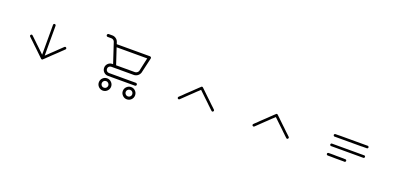

<svg xmlns="http://www.w3.org/2000/svg" viewBox="7 -1709 4987 2413"><g transform="rotate(20 2500.0 -502.5)"><path d="M505.9 -266.6Q504.9 -265.6 503.9 -264.6Q502 -263.7 501 -262.7Q499 -262.7 498 -261.7Q496.1 -261.7 494.1 -261.7Q493.2 -261.7 491.2 -261.7Q489.3 -262.7 488.3 -262.7Q485.4 -263.7 484.4 -265.6Q482.4 -266.6 482.4 -266.6Q457 -291 431.6 -315.4Q406.2 -339.8 380.9 -364.3Q363.3 -380.9 345.7 -397.5Q328.1 -414.1 310.5 -431.6Q296.9 -443.4 284.2 -456.1Q271.5 -468.8 257.8 -481.4Q255.9 -483.4 254.9 -485.4Q253.9 -488.3 252.9 -490.2Q252.9 -492.2 252.9 -494.1Q252.9 -495.1 252.9 -496.1Q252.9 -499 254.9 -501Q255.9 -502.9 257.8 -504.9Q259.8 -507.8 261.7 -508.8Q263.7 -509.8 266.6 -510.7Q269.5 -510.7 272.5 -510.7Q274.4 -509.8 277.3 -508.8Q279.3 -507.8 281.2 -505.9Q289.1 -499 295.9 -492.2Q303.7 -485.4 310.5 -478.5Q316.4 -472.7 322.3 -466.8Q328.1 -460.9 334 -456.1Q351.6 -439.5 369.1 -421.9Q386.7 -405.3 404.3 -388.7Q426.8 -367.2 449.2 -345.7Q471.7 -324.2 494.1 -302.7Q504.9 -312.5 514.6 -321.3Q524.4 -331.1 535.2 -340.8Q552.7 -358.4 570.3 -375Q587.9 -391.6 605.5 -408.2Q630.9 -432.6 656.2 -457Q681.6 -481.4 707 -505.9Q709 -507.8 711.9 -508.8Q713.9 -509.8 716.8 -510.7Q719.7 -510.7 721.7 -510.7Q724.6 -509.8 726.6 -508.8Q729.5 -507.8 731.4 -504.9Q733.4 -502.9 734.4 -501Q735.4 -499 735.4 -496.1Q736.3 -495.1 736.3 -494.1Q736.3 -492.2 735.4 -490.2Q735.4 -488.3 734.4 -485.4Q732.4 -483.4 730.5 -481.4Q722.7 -473.6 714.8 -465.8Q707 -458 698.2 -450.2Q680.7 -433.6 664.1 -417Q646.5 -400.4 628.9 -383.8Q611.3 -367.2 593.8 -350.6Q576.2 -333 558.6 -316.4Q552.7 -310.5 546.9 -305.7Q541 -299.8 535.2 -293.9Q528.3 -287.1 520.5 -280.3Q513.7 -273.4 505.9 -266.6ZM477.5 -717.8Q477.5 -720.7 478.5 -723.6Q479.5 -726.6 480.5 -728.5Q482.4 -730.5 484.4 -732.4Q486.3 -733.4 489.3 -734.4Q491.2 -735.4 494.1 -735.4Q497.1 -735.4 500 -734.4Q502 -733.4 503.9 -732.4Q506.8 -730.5 507.8 -728.5Q509.8 -726.6 510.7 -723.6Q511.7 -720.7 511.7 -717.8Q511.7 -704.1 511.7 -689.5Q511.7 -675.8 511.7 -661.1Q511.7 -650.4 511.7 -638.7Q511.7 -627 511.7 -615.2Q511.7 -581.1 511.7 -546.9Q511.7 -512.7 511.7 -478.5Q511.7 -428.7 511.7 -378.9Q511.7 -329.1 511.7 -278.3Q511.7 -276.4 510.7 -273.4Q509.8 -270.5 507.8 -268.6Q506.8 -266.6 503.9 -264.6Q502 -263.7 500 -262.7Q497.1 -261.7 494.1 -261.7Q491.2 -261.7 489.3 -262.7Q486.3 -263.7 484.4 -264.6Q482.4 -266.6 480.5 -268.6Q479.5 -270.5 478.5 -273.4Q477.5 -276.4 477.5 -278.3Q477.5 -294.9 477.5 -310.5Q477.5 -326.2 477.5 -341.8Q477.5 -376 477.5 -410.2Q477.5 -444.3 477.5 -478.5Q477.5 -512.7 477.5 -546.9Q477.5 -581.1 477.5 -615.2Q477.5 -627 477.5 -638.7Q477.5 -650.4 477.5 -661.1Q477.5 -675.8 477.5 -689.5Q477.5 -704.1 477.5 -717.8Z M1347.7 -319.3Q1380.9 -319.3 1405.3 -294.9Q1429.7 -271.5 1429.7 -237.3Q1429.7 -204.1 1405.3 -179.7Q1380.9 -155.3 1347.7 -155.3Q1313.5 -155.3 1289.1 -179.7Q1265.6 -204.1 1265.6 -237.3Q1265.6 -271.5 1289.1 -294.9Q1313.5 -319.3 1347.7 -319.3ZM1347.7 -194.3Q1366.2 -194.3 1378.9 -207Q1391.6 -219.7 1391.6 -238.3Q1391.6 -256.8 1377.9 -269.5Q1365.2 -282.2 1347.7 -282.2Q1329.1 -282.2 1316.4 -269.5Q1303.7 -256.8 1303.7 -238.3Q1303.7 -220.7 1316.4 -207Q1329.1 -194.3 1347.7 -194.3ZM1668 -319.3Q1703.1 -319.3 1726.6 -294.9Q1750 -271.5 1750 -237.3Q1750 -204.1 1726.6 -179.7Q1702.1 -155.3 1668 -155.3Q1634.8 -155.3 1610.4 -179.7Q1585.9 -204.1 1585.9 -237.3Q1585.9 -271.5 1610.4 -294.9Q1634.8 -319.3 1668 -319.3ZM1668 -194.3Q1687.5 -194.3 1699.2 -207Q1711.9 -219.7 1711.9 -238.3Q1711.9 -256.8 1699.2 -269.5Q1686.5 -282.2 1668 -282.2Q1650.4 -282.2 1637.7 -269.5Q1624 -256.8 1624 -238.3Q1624 -220.7 1637.7 -207Q1650.4 -194.3 1668 -194.3ZM1356.4 -511.7Q1326.2 -601.6 1267.6 -780.3Q1262.7 -793.9 1251 -801.8Q1238.3 -810.5 1223.6 -810.5Q1207 -810.5 1175.8 -810.5Q1167 -810.5 1162.1 -815.4Q1156.2 -821.3 1156.2 -829.1Q1156.2 -837.9 1162.1 -842.8Q1167 -848.6 1175.8 -848.6Q1191.4 -848.6 1223.6 -848.6Q1250 -848.6 1272.5 -833Q1293.9 -818.4 1303.7 -793Q1306.6 -783.2 1313.5 -763.7Q1460.9 -763.7 1756.8 -763.7Q1761.7 -763.7 1765.6 -761.7Q1769.5 -759.8 1772.5 -756.8Q1775.4 -752.9 1776.4 -749Q1776.4 -747.1 1776.4 -745.1Q1776.4 -743.2 1776.4 -740.2Q1760.7 -671.9 1728.5 -533.2Q1717.8 -504.9 1695.3 -489.3Q1671.9 -473.6 1644.5 -473.6Q1607.4 -473.6 1532.2 -473.6Q1482.4 -473.6 1381.8 -473.6Q1370.1 -473.6 1345.7 -473.6Q1328.1 -473.6 1315.4 -460.9Q1303.7 -449.2 1303.7 -431.6Q1303.7 -414.1 1315.4 -402.3Q1328.1 -389.6 1345.7 -389.6Q1464.8 -389.6 1705.1 -389.6Q1713.9 -389.6 1718.8 -383.8Q1724.6 -378.9 1724.6 -370.1Q1724.6 -362.3 1718.8 -356.4Q1712.9 -351.6 1705.1 -351.6Q1585 -351.6 1345.7 -351.6Q1312.5 -351.6 1289.1 -375Q1265.6 -398.4 1265.6 -431.6Q1265.6 -464.8 1289.1 -488.3Q1312.5 -511.7 1345.7 -511.7Q1348.6 -511.7 1356.4 -511.7ZM1734.4 -726.6Q1597.7 -726.6 1325.2 -726.6Q1348.6 -655.3 1396.5 -511.7Q1442.4 -511.7 1533.2 -511.7Q1571.3 -511.7 1646.5 -511.7Q1662.1 -511.7 1674.8 -520.5Q1688.5 -529.3 1694.3 -544.9Q1694.3 -546.9 1695.3 -548.8Q1695.3 -550.8 1696.3 -553.7Q1706.1 -596.7 1714.8 -639.6Q1724.6 -683.6 1734.4 -726.6Z M2494.1 -623Q2495.1 -624 2496.1 -625Q2498 -626 2499 -627Q2501 -627 2502 -627.9Q2503.9 -627.9 2505.9 -627.9Q2506.8 -627.9 2508.8 -627.9Q2510.7 -627 2511.7 -627Q2514.6 -626 2515.6 -624Q2517.6 -623 2517.6 -623Q2543 -598.6 2568.4 -574.2Q2593.8 -549.8 2619.1 -525.4Q2636.7 -508.8 2654.3 -492.2Q2671.9 -475.6 2689.5 -458Q2703.1 -446.3 2715.8 -433.6Q2728.5 -420.9 2742.2 -408.2Q2744.1 -406.2 2745.1 -404.3Q2746.1 -401.4 2747.1 -399.4Q2747.1 -397.5 2747.1 -395.5Q2747.1 -394.5 2747.1 -393.6Q2747.1 -390.6 2745.1 -388.7Q2744.1 -385.7 2742.2 -383.8Q2740.2 -381.8 2738.3 -380.9Q2736.3 -379.9 2733.4 -378.9Q2730.5 -378.9 2727.5 -378.9Q2725.6 -379.9 2722.7 -380.9Q2720.7 -381.8 2718.8 -383.8Q2710.9 -390.6 2704.1 -397.5Q2696.3 -404.3 2689.5 -411.1Q2683.6 -417 2677.7 -422.9Q2671.9 -427.7 2666 -433.6Q2648.4 -450.2 2630.9 -467.8Q2613.3 -484.4 2595.7 -501Q2573.2 -522.5 2550.8 -543.9Q2528.3 -565.4 2505.9 -586.9Q2495.1 -577.1 2485.4 -567.4Q2475.6 -557.6 2464.8 -548.8Q2447.3 -531.2 2429.7 -514.6Q2412.1 -498 2394.5 -481.4Q2369.1 -457 2343.8 -432.6Q2318.4 -408.2 2293 -383.8Q2291 -381.8 2288.1 -380.9Q2286.1 -379.9 2283.2 -378.9Q2282.2 -378.9 2281.2 -378.9Q2279.3 -378.9 2278.3 -378.9Q2275.4 -379.9 2273.4 -380.9Q2270.5 -381.8 2268.6 -383.8Q2266.6 -385.7 2265.6 -388.7Q2264.6 -390.6 2264.6 -393.6Q2263.7 -394.5 2263.7 -395.5Q2263.7 -397.5 2264.6 -399.4Q2264.6 -401.4 2265.6 -404.3Q2267.6 -406.2 2269.5 -408.2Q2277.3 -416 2285.2 -423.8Q2293 -431.6 2301.8 -438.5Q2319.3 -456.1 2335.9 -472.7Q2353.5 -489.3 2371.1 -505.9Q2388.7 -522.5 2406.2 -539.1Q2423.8 -556.6 2441.4 -573.2Q2447.3 -578.1 2453.1 -584Q2459 -589.8 2464.8 -595.7Q2471.7 -602.5 2479.5 -609.4Q2486.3 -616.2 2494.1 -623Z M3494.1 -623Q3495.1 -624 3496.1 -625Q3498 -626 3499 -627Q3501 -627 3502 -627.9Q3503.9 -627.9 3505.9 -627.9Q3506.8 -627.9 3508.8 -627.9Q3510.7 -627 3511.7 -627Q3514.6 -626 3515.6 -624Q3517.6 -623 3517.6 -623Q3543 -598.6 3568.4 -574.2Q3593.8 -549.8 3619.1 -525.4Q3636.7 -508.8 3654.3 -492.2Q3671.9 -475.6 3689.5 -458Q3703.1 -446.3 3715.8 -433.6Q3728.5 -420.9 3742.2 -408.2Q3744.1 -406.2 3745.1 -404.3Q3746.1 -401.4 3747.1 -399.4Q3747.1 -397.5 3747.1 -395.5Q3747.1 -394.5 3747.1 -393.6Q3747.1 -390.6 3745.1 -388.7Q3744.1 -385.7 3742.2 -383.8Q3740.2 -381.8 3738.3 -380.9Q3736.3 -379.9 3733.4 -378.9Q3730.5 -378.9 3727.5 -378.9Q3725.6 -379.9 3722.7 -380.9Q3720.7 -381.8 3718.8 -383.8Q3710.9 -390.6 3704.1 -397.5Q3696.3 -404.3 3689.5 -411.1Q3683.6 -417 3677.7 -422.9Q3671.9 -427.7 3666 -433.6Q3648.4 -450.2 3630.9 -467.8Q3613.3 -484.4 3595.7 -501Q3573.2 -522.5 3550.8 -543.9Q3528.3 -565.4 3505.9 -586.9Q3495.1 -577.1 3485.4 -567.4Q3475.6 -557.6 3464.8 -548.8Q3447.3 -531.2 3429.7 -514.6Q3412.1 -498 3394.5 -481.4Q3369.1 -457 3343.8 -432.6Q3318.4 -408.2 3293 -383.8Q3291 -381.8 3288.1 -380.9Q3286.1 -379.9 3283.2 -378.9Q3282.2 -378.9 3281.2 -378.9Q3279.3 -378.9 3278.3 -378.9Q3275.4 -379.9 3273.4 -380.9Q3270.5 -381.8 3268.6 -383.8Q3266.6 -385.7 3265.6 -388.7Q3264.6 -390.6 3264.6 -393.6Q3263.7 -394.5 3263.7 -395.5Q3263.7 -397.5 3264.6 -399.4Q3264.6 -401.4 3265.6 -404.3Q3267.6 -406.2 3269.5 -408.2Q3277.3 -416 3285.2 -423.8Q3293 -431.6 3301.8 -438.5Q3319.3 -456.1 3335.9 -472.7Q3353.5 -489.3 3371.1 -505.9Q3388.7 -522.5 3406.2 -539.1Q3423.8 -556.6 3441.4 -573.2Q3447.3 -578.1 3453.1 -584Q3459 -589.8 3464.8 -595.7Q3471.7 -602.5 3479.5 -609.4Q3486.3 -616.2 3494.1 -623Z M4712.9 -642.6Q4715.8 -642.6 4718.8 -642.6Q4720.7 -641.6 4723.6 -639.6Q4725.6 -638.7 4726.6 -635.7Q4728.5 -633.8 4729.5 -630.9Q4730.5 -628.9 4730.5 -626Q4730.5 -623 4729.5 -621.1Q4728.5 -618.2 4727.5 -616.2Q4725.6 -614.3 4723.6 -612.3Q4721.7 -610.4 4718.8 -610.4Q4715.8 -609.4 4713.9 -609.4Q4699.2 -609.4 4685.5 -609.4Q4671.9 -609.4 4658.2 -609.4Q4646.5 -609.4 4635.7 -608.4Q4624 -608.4 4613.3 -608.4Q4579.1 -608.4 4545.9 -608.4Q4512.7 -608.4 4478.5 -608.4Q4429.7 -608.4 4380.9 -608.4Q4332 -608.4 4283.2 -608.4Q4280.3 -608.4 4278.3 -608.4Q4275.4 -609.4 4273.4 -611.3Q4271.5 -613.3 4269.5 -615.2Q4267.6 -617.2 4267.6 -620.1Q4266.6 -622.1 4266.6 -625Q4266.6 -627.9 4266.6 -629.9Q4267.6 -632.8 4269.5 -634.8Q4271.5 -636.7 4273.4 -638.7Q4275.4 -640.6 4278.3 -640.6Q4280.3 -641.6 4283.2 -641.6Q4298.8 -641.6 4313.5 -641.6Q4329.1 -641.6 4344.7 -642.6Q4377.9 -642.6 4412.1 -642.6Q4445.3 -642.6 4478.5 -642.6Q4512.7 -642.6 4545.9 -642.6Q4579.1 -642.6 4613.3 -642.6Q4624 -642.6 4635.7 -642.6Q4646.5 -642.6 4657.2 -642.6Q4671.9 -642.6 4685.5 -642.6Q4699.2 -642.6 4712.9 -642.6ZM4712.9 -514.6Q4715.8 -514.6 4717.8 -514.6Q4720.7 -513.7 4722.7 -511.7Q4724.6 -510.7 4726.6 -507.8Q4728.5 -505.9 4729.5 -502.9Q4729.5 -501 4729.5 -498Q4729.5 -495.1 4729.5 -493.2Q4728.5 -490.2 4726.6 -488.3Q4724.6 -485.4 4722.7 -484.4Q4720.7 -482.4 4717.8 -481.4Q4715.8 -481.4 4712.9 -481.4Q4699.2 -481.4 4685.5 -481.4Q4670.9 -481.4 4657.2 -481.4Q4646.5 -481.4 4634.8 -481.4Q4624 -481.4 4612.3 -481.4Q4579.1 -481.4 4545.9 -481.4Q4511.7 -481.4 4478.5 -481.4Q4429.7 -481.4 4380.9 -481.4Q4332 -481.4 4283.2 -481.4Q4280.3 -481.4 4278.3 -481.4Q4275.4 -482.4 4273.4 -484.4Q4271.5 -485.4 4269.5 -488.3Q4267.6 -490.2 4266.6 -493.2Q4266.6 -495.1 4266.6 -498Q4266.6 -501 4266.6 -502.9Q4267.6 -505.9 4269.5 -507.8Q4271.5 -510.7 4273.4 -511.7Q4275.4 -513.7 4278.3 -514.6Q4280.3 -514.6 4283.2 -514.6Q4298.8 -514.6 4313.5 -514.6Q4329.1 -514.6 4344.7 -514.6Q4377.9 -514.6 4412.1 -514.6Q4445.3 -514.6 4478.5 -514.6Q4511.7 -514.6 4545.9 -514.6Q4579.1 -514.6 4612.3 -514.6Q4624 -514.6 4634.8 -514.6Q4646.5 -514.6 4657.2 -514.6Q4670.9 -514.6 4685.5 -514.6Q4699.2 -514.6 4712.9 -514.6ZM4507.8 -387.7Q4509.8 -387.7 4512.7 -386.7Q4515.6 -385.7 4517.6 -384.8Q4519.5 -382.8 4521.5 -380.9Q4522.5 -378.9 4523.4 -376Q4524.4 -374 4524.4 -371.1Q4524.4 -368.2 4523.4 -365.2Q4522.5 -363.3 4521.5 -361.3Q4519.5 -358.4 4517.6 -357.4Q4514.6 -355.5 4512.7 -354.5Q4509.8 -353.5 4506.8 -353.5Q4500 -354.5 4493.2 -354.5Q4485.4 -354.5 4478.5 -354.5Q4472.7 -354.5 4466.8 -354.5Q4460.9 -354.5 4455.1 -354.5Q4437.5 -354.5 4419.9 -354.5Q4402.3 -354.5 4384.8 -354.5Q4359.4 -355.5 4334 -355.5Q4308.6 -355.5 4283.2 -355.5Q4280.3 -355.5 4278.3 -356.4Q4275.4 -357.4 4273.4 -359.4Q4270.5 -360.4 4269.5 -363.3Q4267.6 -365.2 4266.6 -367.2Q4266.6 -370.1 4266.6 -373Q4266.6 -376 4266.6 -377.9Q4267.6 -380.9 4269.5 -382.8Q4271.5 -384.8 4273.4 -386.7Q4275.4 -387.7 4278.3 -388.7Q4280.3 -389.6 4283.2 -389.6Q4291 -389.6 4299.8 -389.6Q4307.6 -389.6 4315.4 -389.6Q4333 -389.6 4350.6 -389.6Q4368.2 -388.7 4385.7 -388.7Q4402.3 -388.7 4419.9 -388.7Q4437.5 -388.7 4455.1 -388.7Q4460.9 -388.7 4466.8 -388.7Q4472.7 -388.7 4478.5 -388.7Q4485.4 -387.7 4493.2 -387.7Q4500 -387.7 4507.8 -387.7Z"/></g></svg>

Font: LetsEatIcons
Style: Regular
Weight: 400
Designer: Swedish Technologies
Foundry: Swedish Technologies
Version: Version 1.26.0